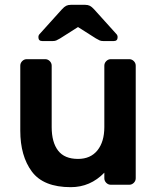

<svg xmlns="http://www.w3.org/2000/svg" viewBox="-20 -765 651 795"><path d="M64 0ZM91 -520H167Q178 -520 186 -512Q194 -504 194 -493V-239Q194 -176 220.5 -141.5Q247 -107 303 -107Q355 -107 383.5 -142.5Q412 -178 412 -239V-493Q412 -504 420 -512Q428 -520 439 -520H515Q526 -520 534 -512Q542 -504 542 -493V-27Q542 -16 534 -8Q526 0 515 0H439Q428 0 420 -8Q412 -16 412 -27V-50Q354 10 273 10Q160 10 112 -54.5Q64 -119 64 -224V-493Q64 -504 72 -512Q80 -520 91 -520ZM370 -726 462 -624Q467 -619 467 -611Q467 -595 451 -595H408Q399 -595 393 -597.5Q387 -600 377 -606L303 -653L229 -606Q219 -600 213 -597.5Q207 -595 198 -595H155Q139 -595 139 -611Q139 -619 144 -624L236 -726Q246 -737 254 -741Q262 -745 273 -745H333Q344 -745 352 -741Q360 -737 370 -726Z"/></svg>

Font: Hezaedrus Medium
Style: Regular
Weight: 500
Designer: Hubert & Fischer
Foundry: Hubert & Fischer
Version: Version 1.10;September 3, 2019;FontCreator 11.5.0.2425 64-bi